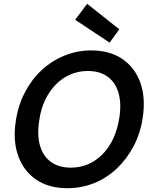

<svg xmlns="http://www.w3.org/2000/svg" viewBox="-20 -977 802 1009"><path d="M333 12Q237 12 171 -32.5Q105 -77 76 -156.5Q47 -236 63 -341Q75 -422 110 -490Q145 -558 198 -607.5Q251 -657 318 -684.5Q385 -712 460 -712Q557 -712 623 -667Q689 -622 717.5 -542.5Q746 -463 730 -359Q718 -277 682.5 -209.5Q647 -142 594.5 -92Q542 -42 475.5 -15Q409 12 333 12ZM352 -96Q401 -96 443 -114Q485 -132 519 -166.5Q553 -201 575.5 -249.5Q598 -298 607 -358Q619 -434 602.5 -489.5Q586 -545 545 -574.5Q504 -604 441 -604Q393 -604 350 -585.5Q307 -567 273.5 -533Q240 -499 217 -451Q194 -403 186 -342Q174 -266 190.5 -210.5Q207 -155 248.5 -125.5Q290 -96 352 -96ZM556 -753 375 -873 438 -957 607 -823Z"/></svg>

Font: DM Sans 10pt SemiBold
Style: Italic
Weight: 600
Italic angle: -10°
Version: Version 4.004;gftools[0.9.30]